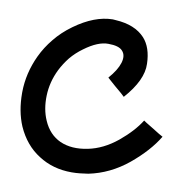

<svg xmlns="http://www.w3.org/2000/svg" viewBox="-79 -784 827 852"><g transform="rotate(10 334.5 -358.0)"><path d="M576.2 -290Q543.9 -238.3 482.4 -187.5Q419.9 -136.7 351.6 -123Q280.3 -108.4 227.5 -131.8Q175.8 -155.3 150.4 -213.9Q128.9 -262.7 130.9 -324.2Q132.8 -385.7 161.1 -443.4Q176.8 -474.6 199.2 -502.9Q222.7 -531.2 253.9 -553.7Q314.5 -598.6 361.3 -597.7Q408.2 -597.7 424.8 -579.1Q443.4 -559.6 432.6 -524.4Q421.9 -490.2 386.7 -450.2Q386.7 -450.2 397.5 -440.4Q408.2 -431.6 421.9 -418.9Q438.5 -404.3 454.1 -391.6Q468.8 -377.9 468.8 -377.9Q547.9 -466.8 544.9 -540Q543 -613.3 506.8 -653.3Q461.9 -702.1 374 -707Q368.2 -708 361.3 -708Q279.3 -707 190.4 -642.6Q145.5 -610.4 113.3 -570.3Q81.1 -531.2 60.5 -487.3Q22.5 -406.2 21.5 -321.3Q21.5 -319.3 21.5 -316.4Q21.5 -234.4 48.8 -169.9Q84 -90.8 149.4 -49.8Q213.9 -7.8 298.8 -7.8Q317.4 -7.8 335.9 -9.8Q354.5 -11.7 373 -14.6Q468.8 -34.2 548.8 -99.6Q627.9 -165 668.9 -233.4Q668.9 -233.4 651.4 -243.2Q634.8 -253.9 615.2 -265.6Q599.6 -275.4 587.9 -282.2Q576.2 -290 576.2 -290Z"/></g></svg>

Font: umazing
Style: Display
Weight: 400
Designer: umazing